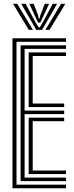

<svg xmlns="http://www.w3.org/2000/svg" viewBox="-20 -1004 394 1024"><path d="M46.5 0V-800H332.2V-781H68V-19H332.2V0ZM133 -75.5V-376.5H322.2V-357.5H154.5V-94.5H332.2V-75.5ZM89.8 -37.8V-762.2H332.2V-743.2H111.2V-414.2H322.2V-395.2H111.2V-56.8H332.2V-37.8ZM133 -433V-724.5H332.2V-705.5H154.5V-452H322.2V-433ZM49.5 -983.8H72L155.5 -844.8H133.5ZM93.2 -983.8H116.5L167.5 -888.5L186 -858.2H192L210.2 -888.5L261.2 -983.8H284.5L204.5 -844.8H173.5ZM136.5 -983.8H159.8L183.2 -921.8L187.2 -903.8H190.5L194.8 -921.8L218.8 -983.8H242L207.2 -909.2L195 -883.5H183L170.8 -909.2ZM305.8 -983.8H328.5L244.2 -844.8H222.2Z"/></svg>

Font: Big Shoulders Inline Display Thin
Style: Bold
Weight: 700
Version: Version 2.002